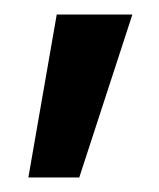

<svg xmlns="http://www.w3.org/2000/svg" viewBox="-20 -127 218 264"><path d="M19 117 58 -107H162L89 117Z"/></svg>

Font: Cuprum Medium
Style: Italic
Weight: 500
Italic angle: -10°
Version: Version 3.000